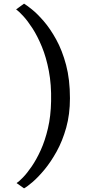

<svg xmlns="http://www.w3.org/2000/svg" viewBox="-20 -850 468 1054"><path d="M364 -311Q364 -222.5 343.5 -149.2Q323 -76 290.8 -18Q258.5 40 223.5 82Q188.5 124 158.2 149.8Q128 175.5 112 184L71 155Q84 147 106.2 124Q128.5 101 154.2 63.5Q180 26 203.8 -26.2Q227.5 -78.5 243.2 -145.5Q259 -212.5 260.5 -294.5Q262.5 -385.5 248.2 -460.2Q234 -535 210 -593.2Q186 -651.5 158.8 -693.8Q131.5 -736 107.2 -762.2Q83 -788.5 68.5 -798.5L112 -830Q125.5 -822 155 -798.5Q184.5 -775 220 -734Q255.5 -693 288.5 -633.2Q321.5 -573.5 342.8 -493.5Q364 -413.5 364 -311Z"/></svg>

Font: Merriweather 28pt Medium
Style: Regular
Weight: 500
Version: Version 2.100